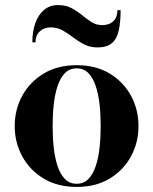

<svg xmlns="http://www.w3.org/2000/svg" viewBox="-20 -727 604 757"><path d="M282.5 10Q207 10 152.2 -23Q97.5 -56 67.8 -110.5Q38 -165 38 -230Q38 -295 67.8 -349.5Q97.5 -404 152.2 -437Q207 -470 282.5 -470Q358 -470 412.5 -437Q467 -404 496.5 -349.5Q526 -295 526 -230Q526 -165 496.5 -110.5Q467 -56 412.5 -23Q358 10 282.5 10ZM282.5 -2.5Q310 -2.5 328.2 -21Q346.5 -39.5 357.2 -71.5Q368 -103.5 372.5 -144.5Q377 -185.5 377 -230Q377 -275 372.5 -315.8Q368 -356.5 357.2 -388.5Q346.5 -420.5 328.2 -439Q310 -457.5 282.5 -457.5Q254.5 -457.5 236.2 -439Q218 -420.5 207.2 -388.5Q196.5 -356.5 192 -315.8Q187.5 -275 187.5 -230Q187.5 -185.5 192 -144.5Q196.5 -103.5 207.2 -71.5Q218 -39.5 236.2 -21Q254.5 -2.5 282.5 -2.5ZM364.5 -540Q335 -540 311.8 -552Q288.5 -564 268.5 -579.5Q248.5 -595 227.2 -607Q206 -619 180 -619Q154 -619 137 -603.5Q120 -588 120 -560H107.5Q107.5 -602.5 119.2 -635.8Q131 -669 153.8 -688Q176.5 -707 208.5 -707Q239.5 -707 262 -695Q284.5 -683 303.2 -667.5Q322 -652 340.8 -640Q359.5 -628 383 -628Q411.5 -628 427.2 -643.8Q443 -659.5 443 -687H455.5Q455.5 -639.5 448.2 -606.8Q441 -574 421.2 -557Q401.5 -540 364.5 -540Z"/></svg>

Font: Bodoni Moda 18pt
Style: Bold
Weight: 700
Designer: Owen Earl
Foundry: indestructible type
Version: Version 2.004